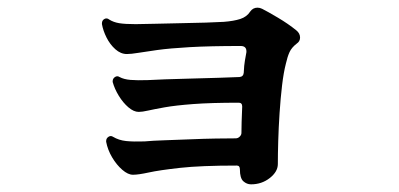

<svg xmlns="http://www.w3.org/2000/svg" viewBox="-20 -515 1040 501"><path d="M635 -34Q624 -34 615 -42Q606 -50 606 -73Q606 -83 598 -83Q504 -83 450 -77Q396 -71 368.5 -65Q341 -59 327 -59Q314 -59 299 -72Q284 -85 272.5 -104.5Q261 -124 257 -145V-147Q257 -154 263 -158Q269 -162 275 -158Q290 -149 309 -147Q328 -145 357 -146Q378 -148 410 -149Q442 -150 477 -151.5Q512 -153 543.5 -153.5Q575 -154 595 -154Q601 -154 605.5 -158.5Q610 -163 610 -168Q610 -180 610.5 -197Q611 -214 612 -237Q612 -247 603 -247Q531 -247 484.5 -243.5Q438 -240 410 -235Q382 -230 366.5 -226.5Q351 -223 342 -223Q329 -223 315 -235Q301 -247 290 -265Q279 -283 274 -301V-303Q274 -310 280 -314Q286 -318 292 -314Q303 -308 320.5 -306.5Q338 -305 366 -306Q380 -307 411 -308Q442 -309 479 -310Q516 -311 550 -312Q584 -313 605 -314Q615 -315 616 -325Q617 -346 619 -356.5Q621 -367 623 -379V-381Q623 -395 608 -395Q528 -395 475.5 -392Q423 -389 390.5 -384.5Q358 -380 340 -377Q322 -374 311 -374Q295 -374 281 -386.5Q267 -399 258 -417Q249 -435 246 -452V-454Q246 -462 252.5 -465.5Q259 -469 265 -464Q276 -457 291 -454.5Q306 -452 334 -452Q354 -452 385.5 -453Q417 -454 452 -454.5Q487 -455 517 -456Q547 -457 564 -458Q590 -460 607 -465.5Q624 -471 633 -485Q640 -495 652 -495Q658 -495 664 -492Q678 -485 705 -469Q732 -453 753 -436Q763 -428 763 -417Q763 -407 754 -401Q741 -391 735.5 -379Q730 -367 726 -349Q720 -326 716 -292Q712 -258 709.5 -220Q707 -182 706 -147Q705 -112 705 -87Q705 -67 684 -50.5Q663 -34 635 -34Z"/></svg>

Font: Zen Antique Soft
Style: Regular
Weight: 400
Designer: Yoshimichi Ohira
Foundry: Positype
Version: Version 1.001